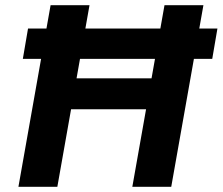

<svg xmlns="http://www.w3.org/2000/svg" viewBox="-20 -720 858 740"><path d="M68 -493 88 -610H818L798 -493ZM490 0 614 -700H764L640 0ZM51 0 175 -700H325L201 0ZM234 -299 255 -418H587L566 -299Z"/></svg>

Font: DM Sans 16pt Black
Style: Italic
Weight: 900
Italic angle: -10°
Version: Version 4.004;gftools[0.9.30]